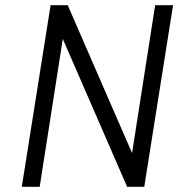

<svg xmlns="http://www.w3.org/2000/svg" viewBox="-20 -720 687 740"><path d="M578 -700 489 -130 241 -700H175L64 0H133L222 -570L470 0H536L647 -700Z"/></svg>

Font: Arthouse Owned
Style: Italic
Weight: 400
Italic angle: -10°
Designer: Jeremy Tribby
Foundry: Tribby Type
Version: Version 1.000;PS 001.000;hotconv 1.0.88;makeotf.lib2.5.64775